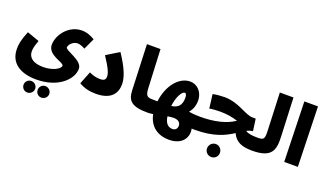

<svg xmlns="http://www.w3.org/2000/svg" viewBox="-90 -1390 3893 2289"><g transform="rotate(20 1856.5 -245.0)"><path d="M24 -178C24 10 174 88 364 88C647 88 800 -75 800 -205C800 -314 578 -355 578 -398C578 -430 624 -486 685 -486C712 -486 751 -471 779 -454L845 -596C800 -624 744 -648 680 -648C514 -648 398 -492 398 -366C398 -233 604 -215 604 -174C604 -130 507 -80 390 -80C261 -80 201 -134 201 -209C201 -249 207 -275 235 -353L80 -408C31 -290 24 -233 24 -178ZM496 270C537 270 571 238 571 197C571 156 537 124 496 124C455 124 424 156 424 197C424 238 455 270 496 270ZM318 270C358 270 392 238 392 197C392 156 358 124 318 124C277 124 245 156 245 197C245 238 277 270 318 270Z M875 -50C939 -10 1015 5 1091 5C1268 5 1347 -79 1347 -208C1347 -288 1310 -396 1197 -564L1037 -465C1129 -327 1148 -272 1148 -234C1148 -192 1127 -177 1074 -177C1025 -177 978 -192 939 -211Z M1746 5C1813 5 1846 -30 1846 -81C1846 -126 1820 -163 1756 -163C1685 -163 1662 -173 1657 -271L1634 -760H1462L1485 -181C1490 -53 1543 5 1746 5Z M1746 5C1761 5 1788 3 1817 -1C1848 155 1964 222 2095 222C2275 222 2330 100 2307 4C2321 5 2334 5 2346 5C2412 5 2446 -30 2446 -81C2446 -126 2420 -163 2356 -163C2306 -163 2255 -166 2209 -175C2251 -223 2266 -283 2266 -327C2266 -450 2186 -518 2102 -518C1961 -518 1838 -370 1813 -162C1790 -163 1768 -163 1756 -163ZM2085 -370C2106 -370 2111 -336 2111 -315C2111 -216 2068 -178 1986 -166C2000 -287 2050 -370 2085 -370ZM2093 87C2038 87 1999 53 1986 -35C2015 -40 2041 -43 2063 -43C2141 -43 2152 4 2152 25C2152 60 2131 87 2093 87Z M2346 5C2595 5 2723 -64 2818 -125C2862 -27 2943 5 3074 5C3141 5 3174 -30 3174 -81C3174 -126 3148 -163 3084 -163C3007 -163 2959 -170 2928 -193C2952 -206 2977 -214 3005 -217L2984 -369H2943C2849 -369 2733 -483 2548 -483C2504 -483 2441 -478 2401 -468L2423 -292C2459 -300 2525 -303 2558 -303C2644 -303 2716 -290 2783 -269C2677 -195 2525 -163 2356 -163ZM2642 243C2688 243 2723 207 2723 162C2723 116 2688 78 2642 78C2596 78 2560 116 2560 162C2560 207 2596 243 2642 243Z M3074 5C3328 5 3349 -108 3342 -270L3321 -760H3148L3167 -292C3172 -180 3164 -163 3084 -163Z M3480 0H3653L3632 -760H3459Z"/></g></svg>

Font: Noto Sans Arabic UI Bk
Style: Regular
Weight: 900
Designer: Monotype Design Team, Nadine Chahine and Nizar Qandah
Foundry: Monotype Imaging Inc.
Version: Version 2.010